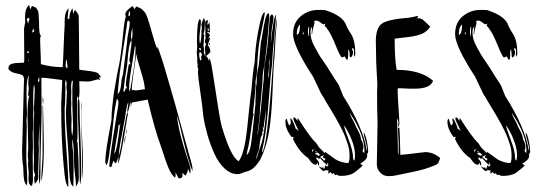

<svg xmlns="http://www.w3.org/2000/svg" viewBox="-20 -725 2178 775"><path d="M81 -657Q81 -692 98 -705Q100 -693 102 -687L109 -701Q111 -700 118.5 -697Q126 -694 126.5 -692.5Q127 -691 131 -685.5Q135 -680 135.5 -671.5Q136 -663 137 -648Q138 -633 138 -611Q138 -601 142 -581Q143 -583 147 -587Q142 -575 142 -564Q142 -553 143 -532Q144 -511 144.5 -495Q145 -479 145 -466Q188 -454 233 -454Q235 -482 237 -538Q239 -594 241 -622Q241 -626 241 -636.5Q241 -647 241.5 -652.5Q242 -658 243.5 -666Q245 -674 248.5 -680.5Q252 -687 257 -692Q257 -687 255 -672.5Q253 -658 253 -650L259 -647Q260 -651 260.5 -658.5Q261 -666 262 -669.5Q263 -673 265.5 -679Q268 -685 273 -692L275 -669Q281 -684 283 -686Q285 -681 289.5 -676Q294 -671 296 -666.5Q298 -662 298 -653Q298 -621 299 -549.5Q300 -478 300 -444Q308 -442 327.5 -440Q347 -438 360.5 -435Q374 -432 377 -428Q382 -421 388 -414Q382 -412 380 -412Q382 -406 384 -401L376 -405Q371 -404 362.5 -401.5Q354 -399 347 -397.5Q340 -396 334 -396Q328 -396 317 -396.5Q306 -397 300 -397Q300 -392 300.5 -377.5Q301 -363 301 -356Q301 -335 297 -326L291 -337Q291 -311 292 -259.5Q293 -208 293 -182Q293 -161 290 -150L293 -153Q298 -77 298 -4Q298 10 287 28Q287 15 283 -18.5Q279 -52 279 -67Q279 -129 273 -165Q272 -157 272 -142Q272 -132 274.5 -117Q277 -102 277 -51Q277 3 276 28Q268 23 264.5 9.5Q261 -4 259.5 -31Q258 -58 258 -61Q258 -92 252 -162Q246 -232 246 -267Q246 -281 248 -310Q250 -339 250 -355Q250 -357 249 -363Q248 -369 248 -372Q248 -374 248.5 -379Q249 -384 249 -387Q249 -394 246 -403Q243 -394 243 -386Q243 -384 243.5 -378Q244 -372 244 -370Q244 -324 241 -283Q241 -211 248.5 -116Q256 -21 256 30Q252 27 249 19.5Q246 12 244 1.5Q242 -9 241 -17Q240 -25 239 -38Q238 -51 237 -56Q227 -165 227 -295Q227 -312 229 -348Q231 -384 231 -402Q221 -403 203.5 -405.5Q186 -408 172.5 -409.5Q159 -411 147 -411Q147 -387 147.5 -339Q148 -291 148 -266Q148 -262 145.5 -169Q143 -76 143 -15Q143 4 139 19Q137 -1 137 -10Q137 -26 138.5 -57Q140 -88 140 -103Q140 -129 139.5 -165.5Q139 -202 139 -229Q136 -154 136 -151Q136 -146 136.5 -135.5Q137 -125 137 -120Q137 -107 136 -83.5Q135 -60 134.5 -41Q134 -22 134 -5Q134 2 121 17Q118 7 118 -5Q118 -11 122 -21Q116 -28 116 -50Q116 -55 116.5 -65Q117 -75 117 -80Q117 -90 116.5 -109.5Q116 -129 116 -139Q116 -152 115.5 -171.5Q115 -191 115 -199Q115 -221 118 -269Q118 -272 117.5 -278Q117 -284 117 -287L120 -356V-365Q120 -377 117 -382Q114 -367 114 -335V-311Q114 -306 114.5 -297Q115 -288 115 -283Q114 -265 114 -236.5Q114 -208 112 -188Q112 -178 112.5 -159.5Q113 -141 113 -132Q113 -125 112.5 -113Q112 -101 112 -96Q112 -80 112.5 -48Q113 -16 113 0Q113 14 109 25Q95 25 95 -5Q95 -10 95.5 -17Q96 -24 96 -27Q96 -33 94.5 -44.5Q93 -56 93 -62Q93 -64 93.5 -68.5Q94 -73 94 -75Q94 -79 93 -87.5Q92 -96 92 -100Q92 -104 93 -112.5Q94 -121 94 -126Q94 -152 92.5 -195.5Q91 -239 91 -258Q91 -322 99 -341L93 -337L96 -367Q96 -371 95 -378.5Q94 -386 94 -390Q94 -394 95 -404Q96 -414 96 -420Q87 -407 87 -350Q87 -339 87.5 -320.5Q88 -302 88 -296Q88 -291 88.5 -280.5Q89 -270 89 -264Q89 -260 88 -251.5Q87 -243 87 -238Q87 -234 87.5 -227Q88 -220 88 -217Q88 -200 87 -161Q86 -122 86 -102Q86 -84 88 -48.5Q90 -13 90 4Q90 7 89.5 13.5Q89 20 89 23Q81 17 78 4Q75 -9 74.5 -30.5Q74 -52 73 -57Q69 -82 69 -116Q69 -121 69.5 -131Q70 -141 70 -146Q75 -353 76 -376Q76 -380 76.5 -389.5Q77 -399 77 -403Q77 -418 69.5 -422Q62 -426 47 -428.5Q32 -431 21 -439Q14 -444 14 -449Q14 -457 18 -461.5Q22 -466 30 -468Q38 -470 45 -470.5Q52 -471 62.5 -471.5Q73 -472 77 -472Q78 -478 78 -489Q78 -508 77.5 -547.5Q77 -587 77 -607Q77 -612 79.5 -623Q82 -634 82 -640Q81 -646 81 -657ZM99 -650Q95 -652 93 -654Q88 -647 88 -646L94 -630Q98 -645 99 -650ZM119 -599Q118 -600 116.5 -604Q115 -608 114 -610Q113 -607 111.5 -601.5Q110 -596 109 -593ZM97 -514Q97 -518 93 -518Q89 -517 89 -514Q89 -511 94 -511Q97 -511 97 -514ZM253 -451Q252 -457 251 -468.5Q250 -480 249 -486Q245 -477 245 -464V-459Q245 -451 253 -451ZM93 -475Q97 -479 97 -485Q95 -484 93 -475ZM139 -403Q139 -405 138.5 -409.5Q138 -414 138 -415Q133 -403 133 -394Q139 -394 139 -403ZM274 -399H270Q267 -387 267 -375Q267 -371 267.5 -363.5Q268 -356 268 -353Q268 -348 267.5 -340Q267 -332 267 -327Q267 -324 267.5 -317.5Q268 -311 268 -308Q268 -304 267.5 -295.5Q267 -287 267 -283Q267 -276 268 -263Q269 -250 269 -244Q269 -239 268.5 -229Q268 -219 268 -214Q268 -191 272 -177Q275 -199 275 -218Q275 -231 273.5 -257.5Q272 -284 272 -299V-370Q272 -374 273 -384Q274 -394 274 -399ZM152 -321Q152 -330 153 -335Q155 -323 155 -318Q155 -316 154.5 -311Q154 -306 154 -303Q152 -315 152 -321ZM295 -325H299Q301 -313 301 -307Q301 -257 304.5 -171Q308 -85 308 -24Q308 4 303 21Q301 -4 301 -54Q301 -105 297.5 -180.5Q294 -256 294 -302Q294 -317 295 -325ZM312 0Q312 -76 309.5 -170.5Q307 -265 307 -316Q309 -304 309 -299Q309 -295 308.5 -287Q308 -279 308 -275Q308 -237 311.5 -167Q315 -97 315 -66Q315 -22 312 0ZM152 -106V-301Q154 -297 154 -290V-283Q154 -276 154.5 -264Q155 -252 155 -245Q155 -233 156 -195Q157 -157 157 -132Q157 -50 148 7Q148 5 147.5 1Q147 -3 147 -5Q147 -22 149.5 -55.5Q152 -89 152 -106Z M486 -668Q486 -681 514 -700Q516 -700 517.5 -697.5Q519 -695 520.5 -692Q522 -689 523 -688L530 -699Q538 -696 544.5 -693Q551 -690 556 -684.5Q561 -679 564 -676Q567 -673 570.5 -665Q574 -657 575 -654Q576 -651 579.5 -640Q583 -629 584 -626Q587 -616 593 -594Q599 -572 604.5 -555Q610 -538 615 -527Q616 -531 616 -538Q617 -535 637 -476Q684 -319 755 -59Q757 -47 757 -41V-34Q738 -80 719.5 -161Q701 -242 694 -258Q696 -240 700 -218.5Q704 -197 711 -171Q718 -145 722.5 -130Q727 -115 736.5 -85.5Q746 -56 748 -51Q749 -46 749 -37Q749 -28 748 -24Q740 -39 739 -44Q737 -25 728 -16L716 -28Q716 -26 716.5 -21.5Q717 -17 717 -16Q717 -5 701 -5L688 -30Q688 -28 688.5 -25Q689 -22 689 -21Q689 -16 687 -8Q680 -12 673 -22.5Q666 -33 659.5 -48.5Q653 -64 648.5 -77Q644 -90 638 -109.5Q632 -129 629 -136Q604 -203 576 -323L512 -311L507 -291Q507 -292 507.5 -296Q508 -300 508 -301Q508 -303 507.5 -306.5Q507 -310 507 -312Q505 -308 503 -298Q501 -288 499 -281Q497 -274 493 -274Q494 -280 496 -293Q498 -306 498 -312Q494 -308 489 -280Q486 -253 473.5 -190Q461 -127 459 -95Q467 -118 473 -162Q474 -172 476 -183.5Q478 -195 481 -208.5Q484 -222 485 -230Q490 -264 495 -273Q496 -270 496 -265Q496 -261 494 -253Q492 -245 492 -241Q489 -224 481 -175.5Q473 -127 467 -100Q459 -66 457 -64V-70Q457 -78 459 -94Q455 -81 448 -65Q446 -66 444.5 -68Q443 -70 440.5 -72.5Q438 -75 437 -76Q436 -70 429 -50Q423 -52 421 -53Q424 -93 436 -167.5Q448 -242 451 -262Q452 -267 455 -284.5Q458 -302 458 -312Q458 -320 452 -327Q443 -292 436.5 -224.5Q430 -157 426 -137Q424 -129 422 -110.5Q420 -92 417 -78.5Q414 -65 410 -58Q405 -68 405 -70Q405 -95 411.5 -136Q418 -177 424 -208Q430 -239 430 -240Q430 -265 433 -293Q436 -321 438.5 -340Q441 -359 447 -391.5Q453 -424 455 -437Q466 -482 473 -552Q480 -622 483 -638Q485 -650 488 -658Q486 -664 486 -668ZM501 -680 498 -661Q500 -661 502 -661.5Q504 -662 505 -662V-671Q505 -679 501 -680ZM499 -642 494 -639 491 -615Q489 -599 478.5 -533.5Q468 -468 463 -427Q458 -386 455 -346Q467 -352 470 -395Q470 -403 473.5 -414.5Q477 -426 477 -430Q493 -551 493 -555Q493 -570 498.5 -596Q504 -622 504 -635Q503 -638 499 -642ZM515 -589Q515 -593 514.5 -601Q514 -609 514 -612Q509 -595 509 -581Q509 -569 511 -563Q515 -574 515 -589ZM511 -557V-563Q504 -555 500.5 -532.5Q497 -510 495 -483.5Q493 -457 491 -449Q484 -413 478 -355Q482 -355 483.5 -357Q485 -359 486 -363.5Q487 -368 488 -370L494 -367Q488 -379 488 -380Q488 -399 500 -466Q505 -466 508 -465Q502 -477 502 -483Q503 -494 507 -519Q511 -544 511 -557ZM527 -526Q527 -537 525 -542Q523 -523 512 -460Q501 -397 501 -366Q501 -359 503 -356Q505 -362 507 -370Q509 -384 515 -418.5Q521 -453 524 -478.5Q527 -504 527 -526ZM565 -365Q563 -393 547.5 -441.5Q532 -490 530 -508Q528 -488 520 -436.5Q512 -385 512 -360Q516 -362 518 -362Q526 -360 530 -360Q541 -361 565 -365ZM442 -102Q451 -121 457.5 -169.5Q464 -218 466 -227Q462 -222 461 -216L458 -222Q458 -203 450 -162.5Q442 -122 442 -102ZM488 -183Q488 -195 492 -206Q492 -192 488 -183ZM481 -143Q481 -162 487 -180Q487 -167 481 -143Z M968 -31Q965 -30 956 -26Q947 -22 939 -22Q911 -22 886 -45.5Q861 -69 844.5 -106.5Q828 -144 817.5 -180.5Q807 -217 801 -253Q798 -289 788.5 -354Q779 -419 779 -432Q779 -434 779.5 -439.5Q780 -445 780 -448Q777 -454 777 -460L778 -462Q778 -464 778 -465Q776 -470 776 -480V-494Q776 -497 775 -503.5Q774 -510 774 -514Q774 -516 775 -522Q776 -528 776 -531Q776 -535 775.5 -543Q775 -551 775 -556Q775 -644 787 -648Q791 -644 791 -638Q791 -629 788 -605.5Q785 -582 785 -570Q785 -567 785.5 -560.5Q786 -554 786 -551L789 -552Q793 -570 793 -585V-599Q793 -601 794 -605.5Q795 -610 795 -613Q795 -615 794 -619Q793 -623 793 -625Q793 -630 802 -651Q807 -651 807 -639Q807 -601 801 -587L805 -583Q803 -578 803 -569V-560Q803 -549 801 -544Q801 -543 804 -521Q803 -519 803 -514Q803 -512 808 -497Q809 -501 809 -508Q809 -511 808 -519Q807 -527 807 -531Q807 -534 812 -549Q807 -549 807 -559Q807 -564 810 -570Q809 -576 809 -588V-608Q809 -612 808.5 -619.5Q808 -627 808 -629Q808 -643 816 -643Q818 -643 820 -642Q820 -640 818.5 -636Q817 -632 817 -629Q817 -628 819 -624Q820 -625 821 -627.5Q822 -630 823 -632Q824 -634 825 -636Q827 -628 827 -609V-593Q822 -596 816 -597Q816 -593 821.5 -590.5Q827 -588 827 -580Q826 -579 824 -576Q822 -573 821 -570Q825 -572 827 -572Q828 -572 828 -570Q828 -569 824 -558.5Q820 -548 819 -542Q829 -532 829 -514Q826 -511 822 -507.5Q818 -504 815 -501.5Q812 -499 812 -498Q820 -492 824 -478Q825 -480 825 -484V-490Q830 -489 839.5 -426.5Q849 -364 860.5 -291.5Q872 -219 879 -202Q912 -93 943 -74Q960 -94 971 -157Q977 -194 983.5 -262.5Q990 -331 995 -363Q1001 -443 1008 -473Q1010 -536 1023.5 -605.5Q1037 -675 1048 -675H1049Q1049 -663 1030 -573Q1025 -551 1022 -515.5Q1019 -480 1018 -453Q1017 -426 1016 -423Q1012 -404 1011 -391Q1012 -388 1012 -382Q1012 -378 1011 -370Q1010 -362 1010 -357V-354Q1002 -277 1001 -267Q1003 -265 1004 -265Q999 -246 992.5 -194.5Q986 -143 978 -115Q976 -105 976 -100Q991 -109 997 -173Q1007 -261 1011 -305V-312Q1011 -320 1012 -336.5Q1013 -353 1013 -361V-370Q1013 -374 1014.5 -380Q1016 -386 1016 -390V-395Q1016 -430 1024 -460Q1025 -462 1033 -555Q1036 -566 1041 -597.5Q1046 -629 1051 -649Q1056 -669 1063 -672Q1067 -669 1067 -659Q1055 -497 1042 -434Q1040 -424 1039.5 -401Q1039 -378 1037 -367Q1035 -336 1029 -284V-272Q1029 -255 1024 -220.5Q1019 -186 1019 -182L1020 -181Q1029 -234 1042 -382Q1045 -399 1045.5 -430Q1046 -461 1050 -474Q1060 -532 1063.5 -583Q1067 -634 1068.5 -649Q1070 -664 1078 -667Q1084 -662 1084 -655Q1084 -646 1081 -630Q1078 -614 1077 -610V-605Q1077 -600 1075 -588Q1075 -584 1073 -546Q1083 -652 1094 -666Q1094 -644 1086.5 -572Q1079 -500 1078 -464Q1072 -423 1064.5 -317.5Q1057 -212 1046 -155Q1045 -150 1043 -141Q1041 -132 1039.5 -124.5Q1038 -117 1037 -110Q1048 -118 1058 -199Q1069 -286 1081 -460Q1081 -464 1083 -490Q1085 -516 1086.5 -538Q1088 -560 1088 -567Q1089 -584 1093 -614Q1097 -644 1098 -654V-646Q1098 -634 1095.5 -612.5Q1093 -591 1093 -583Q1092 -575 1090 -529.5Q1088 -484 1086 -476Q1084 -455 1080 -354Q1076 -253 1065.5 -191.5Q1055 -130 1030 -80Q1028 -77 1023.5 -70.5Q1019 -64 1016.5 -61Q1014 -58 1010 -53.5Q1006 -49 1002.5 -46Q999 -43 993.5 -40Q988 -37 982 -34.5Q976 -32 968 -31ZM824 -600Q821 -612 820 -613Q818 -612 818 -609Q818 -600 824 -600ZM826 -550Q828 -550 828 -548Q828 -544 825 -544Q823 -544 823 -546Q823 -548 826 -550ZM791 -521Q791 -527 790 -531H787Q784 -531 783 -528Q786 -523 791 -521ZM796 -504Q795 -505 793.5 -508Q792 -511 790.5 -513Q789 -515 786 -515Q784 -511 784 -503Q784 -495 788 -481Q792 -483 793 -484Q793 -486 792.5 -490Q792 -494 792 -497Q792 -498 793.5 -500.5Q795 -503 796 -504ZM1064 -409V-408Q1064 -411 1065 -415.5Q1066 -420 1066 -422Q1066 -442 1069 -487Q1069 -486 1068 -484V-483Q1066 -479 1066 -471Q1066 -463 1066 -461V-454Q1066 -448 1064.5 -437Q1063 -426 1063 -421Q1063 -419 1063.5 -415Q1064 -411 1064 -409ZM1015 -87Q1015 -85 1016 -84Q1018 -96 1027.5 -122.5Q1037 -149 1040 -163Q1051 -216 1054 -283Q1052 -270 1048.5 -245Q1045 -220 1044 -209Q1043 -210 1040 -212Q1040 -211 1041.5 -206Q1043 -201 1043 -198Q1043 -197 1042.5 -195Q1042 -193 1042 -192Q1040 -193 1038 -199Q1038 -196 1038.5 -190Q1039 -184 1039 -182Q1032 -175 1029 -148.5Q1026 -122 1024 -117Q1015 -97 1015 -87Z M1265 -685Q1284 -685 1293 -684Q1365 -661 1378 -622Q1378 -620 1385.5 -606.5Q1393 -593 1397 -588Q1414 -560 1414 -511Q1414 -501 1412 -496Q1408 -500 1409 -514Q1410 -528 1404 -531Q1401 -530 1401 -527Q1401 -525 1403 -521.5Q1405 -518 1405 -515Q1405 -496 1393 -493Q1391 -497 1391 -509.5Q1391 -522 1386 -526Q1386 -494 1383 -484Q1379 -484 1377.5 -486Q1376 -488 1374.5 -491.5Q1373 -495 1372 -497Q1370 -497 1365.5 -495Q1361 -493 1360 -493Q1353 -497 1334 -544Q1315 -591 1301 -608Q1300 -611 1296 -615Q1292 -619 1290 -622L1294 -630Q1288 -627 1286 -627Q1282 -627 1273.5 -634Q1265 -641 1259 -642Q1248 -642 1247 -637Q1248 -636 1249 -635Q1250 -634 1250 -633Q1249 -628 1244.5 -613Q1240 -598 1240 -587H1238Q1238 -597 1240 -617Q1233 -611 1233 -595Q1233 -581 1237 -566.5Q1241 -552 1251.5 -533.5Q1262 -515 1266.5 -506.5Q1271 -498 1286.5 -476Q1302 -454 1302 -453Q1337 -396 1345 -386Q1348 -382 1355.5 -362Q1363 -342 1365 -338Q1445 -212 1460 -119L1462 -118Q1462 -131 1455 -155Q1448 -179 1448 -191Q1455 -182 1460.5 -156Q1466 -130 1466 -115Q1466 -112 1465.5 -107Q1465 -102 1465 -100Q1465 -101 1464.5 -103.5Q1464 -106 1463 -107.5Q1462 -109 1461 -109Q1461 -107 1461.5 -102.5Q1462 -98 1462 -96Q1462 -90 1459 -85.5Q1456 -81 1454 -79Q1452 -77 1444 -71Q1436 -65 1434 -64L1444 -57Q1444 -56 1434.5 -48Q1425 -40 1415 -32L1405 -25Q1386 -15 1355 -15Q1346 -15 1340 -20Q1339 -20 1333 -18Q1329 -24 1327 -26Q1326 -25 1322 -23Q1320 -24 1317.5 -26.5Q1315 -29 1313 -31Q1311 -25 1305 -25Q1305 -27 1305.5 -31Q1306 -35 1306 -37Q1304 -37 1299 -37.5Q1294 -38 1292 -38L1288 -34Q1284 -34 1276.5 -41.5Q1269 -49 1267 -54Q1273 -50 1277 -48Q1278 -48 1280.5 -48.5Q1283 -49 1285 -49Q1286 -48 1286 -46Q1286 -44 1287 -43Q1291 -46 1291.5 -51.5Q1292 -57 1293 -59Q1296 -53 1303 -53Q1305 -57 1305 -61Q1305 -66 1300 -68Q1300 -66 1301 -62.5Q1302 -59 1302 -57Q1283 -73 1273 -86Q1272 -86 1270 -85Q1268 -84 1267 -84Q1265 -86 1259 -90L1256 -84Q1268 -74 1268 -64Q1268 -57 1267 -57Q1265 -57 1264 -59.5Q1263 -62 1262.5 -65Q1262 -68 1261 -69Q1260 -67 1259 -64Q1258 -60 1255 -60Q1249 -60 1244 -63.5Q1239 -67 1236.5 -70Q1234 -73 1229.5 -79Q1225 -85 1224 -87Q1189 -110 1164 -161Q1163 -162 1163 -163Q1163 -164 1164 -168Q1165 -172 1165 -173Q1164 -173 1161 -172.5Q1158 -172 1157 -172Q1132 -204 1132 -234Q1132 -243 1137 -246Q1138 -243 1141 -233.5Q1144 -224 1147 -219Q1154 -222 1154 -231Q1154 -232 1153 -236.5Q1152 -241 1152 -243Q1152 -246 1154 -248Q1160 -241 1166.5 -225.5Q1173 -210 1173 -206Q1180 -202 1186 -196Q1164 -240 1164 -246Q1164 -251 1167 -251Q1171 -251 1175.5 -244.5Q1180 -238 1181 -237Q1181 -249 1182 -249Q1232 -170 1255 -149Q1258 -146 1264 -136Q1266 -131 1277 -121Q1288 -111 1289 -107Q1290 -108 1291 -109.5Q1292 -111 1292 -112Q1298 -108 1311 -98.5Q1324 -89 1332.5 -83Q1341 -77 1356 -72Q1371 -67 1386 -67Q1391 -74 1391 -96Q1391 -107 1389.5 -119Q1388 -131 1383 -145Q1378 -159 1374.5 -169.5Q1371 -180 1362.5 -197Q1354 -214 1350 -222Q1346 -230 1335 -249Q1324 -268 1321 -273Q1318 -278 1305.5 -298.5Q1293 -319 1292 -321Q1291 -323 1287.5 -329.5Q1284 -336 1281 -339Q1277 -344 1262 -377Q1247 -410 1244 -415Q1163 -539 1163 -587Q1163 -634 1194 -659.5Q1225 -685 1265 -685ZM1191 -624 1189 -625Q1178 -611 1178 -591Q1178 -586 1179 -584Q1191 -589 1191 -624ZM1224 -582Q1224 -580 1226 -578Q1226 -584 1227 -597.5Q1228 -611 1228 -619Q1223 -614 1223 -596ZM1206 -590Q1206 -595 1203 -595Q1202 -593 1202 -590Q1202 -586 1204 -586Q1206 -586 1206 -590ZM1403 -252 1391 -270Q1394 -260 1400 -248.5Q1406 -237 1410.5 -229Q1415 -221 1415 -218Q1416 -215 1426.5 -195.5Q1437 -176 1437 -162Q1440 -160 1443.5 -149.5Q1447 -139 1447 -136Q1447 -121 1443 -117Q1446 -111 1450 -107Q1451 -110 1451 -117Q1451 -175 1403 -252ZM1413 -99Q1413 -128 1398 -164.5Q1383 -201 1368 -219Q1371 -204 1388 -159.5Q1405 -115 1405 -89Q1405 -79 1411 -77Q1413 -91 1413 -99ZM1252 -124H1250V-121L1253 -123ZM1247 -120Q1246 -120 1244 -121Q1242 -122 1241 -122Q1240 -118 1240 -111Q1243 -114 1247 -120ZM1258 -112Q1258 -115 1254 -115Q1253 -114 1253 -113Q1253 -110 1256 -110Q1258 -110 1258 -112ZM1263 -109H1262Q1256 -108 1251 -105Q1255 -102 1265 -96L1273 -100Q1267 -104 1263 -109ZM1282 -90 1288 -99Q1274 -94 1272 -91Q1273 -90 1279 -86Q1285 -82 1288 -76Q1293 -81 1294 -84Z M1634 -654Q1666 -660 1668 -661Q1666 -657 1664 -651H1673Q1683 -651 1699 -634.5Q1715 -618 1717 -618Q1705 -598 1683 -588.5Q1661 -579 1619.5 -574.5Q1578 -570 1573 -569Q1573 -487 1581 -443Q1679 -443 1728 -399Q1718 -367 1653 -367H1636Q1628 -367 1613 -368Q1598 -369 1591 -369Q1585 -369 1585 -364Q1585 -339 1588.5 -292Q1592 -245 1592 -223Q1592 -219 1587 -211Q1587 -215 1587.5 -221Q1588 -227 1588 -230Q1588 -240 1583 -247V-237Q1583 -222 1584.5 -187.5Q1586 -153 1586 -137V-117Q1586 -105 1587 -99Q1589 -106 1589 -120V-149Q1589 -158 1587.5 -178Q1586 -198 1586 -207Q1589 -208 1592 -211Q1594 -193 1596 -100Q1615 -101 1649.5 -105.5Q1684 -110 1696 -111Q1729 -111 1757 -87Q1756 -84 1754.5 -80.5Q1753 -77 1752.5 -75.5Q1752 -74 1751 -71.5Q1750 -69 1749.5 -68Q1749 -67 1747.5 -65.5Q1746 -64 1745 -63Q1744 -62 1742 -61Q1740 -60 1738 -59Q1715 -49 1691 -42Q1667 -35 1633.5 -28.5Q1600 -22 1583 -18Q1566 -14 1549 -14Q1530 -14 1518 -25.5Q1506 -37 1503.5 -46.5Q1501 -56 1501 -62Q1501 -63 1504 -231Q1502 -272 1502 -353Q1502 -358 1502.5 -367Q1503 -376 1503 -381Q1503 -395 1500.5 -434Q1498 -473 1498 -505Q1498 -516 1497.5 -533.5Q1497 -551 1497 -558Q1497 -611 1520.5 -629Q1544 -647 1634 -654Z M1919 -685Q1938 -685 1947 -684Q2019 -661 2032 -622Q2032 -620 2039.5 -606.5Q2047 -593 2051 -588Q2068 -560 2068 -511Q2068 -501 2066 -496Q2062 -500 2063 -514Q2064 -528 2058 -531Q2055 -530 2055 -527Q2055 -525 2057 -521.5Q2059 -518 2059 -515Q2059 -496 2047 -493Q2045 -497 2045 -509.5Q2045 -522 2040 -526Q2040 -494 2037 -484Q2033 -484 2031.5 -486Q2030 -488 2028.5 -491.5Q2027 -495 2026 -497Q2024 -497 2019.5 -495Q2015 -493 2014 -493Q2007 -497 1988 -544Q1969 -591 1955 -608Q1954 -611 1950 -615Q1946 -619 1944 -622L1948 -630Q1942 -627 1940 -627Q1936 -627 1927.5 -634Q1919 -641 1913 -642Q1902 -642 1901 -637Q1902 -636 1903 -635Q1904 -634 1904 -633Q1903 -628 1898.5 -613Q1894 -598 1894 -587H1892Q1892 -597 1894 -617Q1887 -611 1887 -595Q1887 -581 1891 -566.5Q1895 -552 1905.5 -533.5Q1916 -515 1920.5 -506.5Q1925 -498 1940.5 -476Q1956 -454 1956 -453Q1991 -396 1999 -386Q2002 -382 2009.5 -362Q2017 -342 2019 -338Q2099 -212 2114 -119L2116 -118Q2116 -131 2109 -155Q2102 -179 2102 -191Q2109 -182 2114.5 -156Q2120 -130 2120 -115Q2120 -112 2119.5 -107Q2119 -102 2119 -100Q2119 -101 2118.5 -103.5Q2118 -106 2117 -107.5Q2116 -109 2115 -109Q2115 -107 2115.5 -102.5Q2116 -98 2116 -96Q2116 -90 2113 -85.5Q2110 -81 2108 -79Q2106 -77 2098 -71Q2090 -65 2088 -64L2098 -57Q2098 -56 2088.5 -48Q2079 -40 2069 -32L2059 -25Q2040 -15 2009 -15Q2000 -15 1994 -20Q1993 -20 1987 -18Q1983 -24 1981 -26Q1980 -25 1976 -23Q1974 -24 1971.5 -26.5Q1969 -29 1967 -31Q1965 -25 1959 -25Q1959 -27 1959.5 -31Q1960 -35 1960 -37Q1958 -37 1953 -37.5Q1948 -38 1946 -38L1942 -34Q1938 -34 1930.5 -41.5Q1923 -49 1921 -54Q1927 -50 1931 -48Q1932 -48 1934.5 -48.5Q1937 -49 1939 -49Q1940 -48 1940 -46Q1940 -44 1941 -43Q1945 -46 1945.5 -51.5Q1946 -57 1947 -59Q1950 -53 1957 -53Q1959 -57 1959 -61Q1959 -66 1954 -68Q1954 -66 1955 -62.5Q1956 -59 1956 -57Q1937 -73 1927 -86Q1926 -86 1924 -85Q1922 -84 1921 -84Q1919 -86 1913 -90L1910 -84Q1922 -74 1922 -64Q1922 -57 1921 -57Q1919 -57 1918 -59.5Q1917 -62 1916.5 -65Q1916 -68 1915 -69Q1914 -67 1913 -64Q1912 -60 1909 -60Q1903 -60 1898 -63.5Q1893 -67 1890.5 -70Q1888 -73 1883.5 -79Q1879 -85 1878 -87Q1843 -110 1818 -161Q1817 -162 1817 -163Q1817 -164 1818 -168Q1819 -172 1819 -173Q1818 -173 1815 -172.5Q1812 -172 1811 -172Q1786 -204 1786 -234Q1786 -243 1791 -246Q1792 -243 1795 -233.5Q1798 -224 1801 -219Q1808 -222 1808 -231Q1808 -232 1807 -236.5Q1806 -241 1806 -243Q1806 -246 1808 -248Q1814 -241 1820.5 -225.5Q1827 -210 1827 -206Q1834 -202 1840 -196Q1818 -240 1818 -246Q1818 -251 1821 -251Q1825 -251 1829.5 -244.5Q1834 -238 1835 -237Q1835 -249 1836 -249Q1886 -170 1909 -149Q1912 -146 1918 -136Q1920 -131 1931 -121Q1942 -111 1943 -107Q1944 -108 1945 -109.5Q1946 -111 1946 -112Q1952 -108 1965 -98.5Q1978 -89 1986.5 -83Q1995 -77 2010 -72Q2025 -67 2040 -67Q2045 -74 2045 -96Q2045 -107 2043.5 -119Q2042 -131 2037 -145Q2032 -159 2028.5 -169.5Q2025 -180 2016.5 -197Q2008 -214 2004 -222Q2000 -230 1989 -249Q1978 -268 1975 -273Q1972 -278 1959.5 -298.5Q1947 -319 1946 -321Q1945 -323 1941.5 -329.5Q1938 -336 1935 -339Q1931 -344 1916 -377Q1901 -410 1898 -415Q1817 -539 1817 -587Q1817 -634 1848 -659.5Q1879 -685 1919 -685ZM1845 -624 1843 -625Q1832 -611 1832 -591Q1832 -586 1833 -584Q1845 -589 1845 -624ZM1878 -582Q1878 -580 1880 -578Q1880 -584 1881 -597.5Q1882 -611 1882 -619Q1877 -614 1877 -596ZM1860 -590Q1860 -595 1857 -595Q1856 -593 1856 -590Q1856 -586 1858 -586Q1860 -586 1860 -590ZM2057 -252 2045 -270Q2048 -260 2054 -248.5Q2060 -237 2064.5 -229Q2069 -221 2069 -218Q2070 -215 2080.5 -195.5Q2091 -176 2091 -162Q2094 -160 2097.5 -149.5Q2101 -139 2101 -136Q2101 -121 2097 -117Q2100 -111 2104 -107Q2105 -110 2105 -117Q2105 -175 2057 -252ZM2067 -99Q2067 -128 2052 -164.5Q2037 -201 2022 -219Q2025 -204 2042 -159.5Q2059 -115 2059 -89Q2059 -79 2065 -77Q2067 -91 2067 -99ZM1906 -124H1904V-121L1907 -123ZM1901 -120Q1900 -120 1898 -121Q1896 -122 1895 -122Q1894 -118 1894 -111Q1897 -114 1901 -120ZM1912 -112Q1912 -115 1908 -115Q1907 -114 1907 -113Q1907 -110 1910 -110Q1912 -110 1912 -112ZM1917 -109H1916Q1910 -108 1905 -105Q1909 -102 1919 -96L1927 -100Q1921 -104 1917 -109ZM1936 -90 1942 -99Q1928 -94 1926 -91Q1927 -90 1933 -86Q1939 -82 1942 -76Q1947 -81 1948 -84Z"/></svg>

Font: Because We Create
Style: Regular
Weight: 400
Designer: Liz Wetzel, Aaron Williamson, Russ McMullin
Foundry: Red Hat
Version: Version 1.000